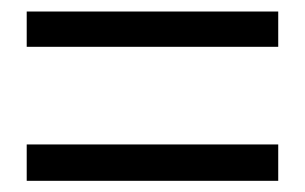

<svg xmlns="http://www.w3.org/2000/svg" viewBox="-20 -538 540 340"><path d="M472.7 -217.8H27.3V-282.2H472.7ZM472.7 -455.1H27.3V-517.6H472.7Z"/></svg>

Font: Gen Shin Gothic Monospace Normal
Style: Regular
Weight: 350
Designer: [Source Han Sans]
Ryoko NISHIZUKA  (kana & ideographs); Paul D. Hunt (Latin, Greek & Cyrillic); Wenlong ZHANG  (bopomofo
Version: Version 1.002.20150607